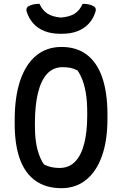

<svg xmlns="http://www.w3.org/2000/svg" viewBox="-20 -966 640 1006"><path d="M302 -720Q382 -720 435.5 -679Q489 -638 516 -559Q543 -480 543 -366V-344Q543 -229 514 -148Q485 -67 431 -23.5Q377 20 302 20Q221 20 166 -19Q111 -58 84 -133Q57 -208 57 -317V-339Q57 -459 86 -544.5Q115 -630 170 -675Q225 -720 302 -720ZM163 -305Q163 -230 177 -180Q191 -130 211 -104Q232 -94 250.5 -90Q269 -86 292 -86Q341 -86 373 -118.5Q405 -151 421 -212.5Q437 -274 437 -360V-378Q437 -433 430.5 -474Q424 -515 412.5 -545.5Q401 -576 386 -597Q366 -607 349 -610.5Q332 -614 308 -614Q259 -614 227 -579.5Q195 -545 179 -479.5Q163 -414 163 -322ZM413 -946Q433 -946 447 -942.5Q461 -939 473 -932Q480 -927 481.5 -920Q483 -913 480 -904Q469 -868 445.5 -842.5Q422 -817 387 -803Q352 -789 304 -789H296Q249 -789 213.5 -803Q178 -817 155 -842.5Q132 -868 120 -904Q117 -913 119 -920Q121 -927 127 -932Q139 -939 153 -942.5Q167 -946 187 -946Q202 -912 228 -895Q254 -878 300 -874Q346 -878 372 -895Q398 -912 413 -946Z"/></svg>

Font: Recursive Monospace Casual Medium
Style: Regular
Weight: 500
Version: Version 1.047